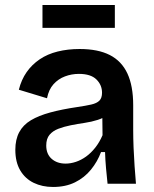

<svg xmlns="http://www.w3.org/2000/svg" viewBox="-20 -731 614 764"><path d="M191 13Q148 13 114 -3.5Q80 -20 60.5 -53Q41 -86 41 -135Q41 -176 56.5 -205Q72 -234 103 -252.5Q134 -271 180 -283.5Q226 -296 287 -305Q321 -310 343 -315Q365 -320 375.5 -330.5Q386 -341 386 -362Q386 -393 363.5 -415Q341 -437 294 -437Q265 -437 238.5 -427Q212 -417 193 -396Q174 -375 167 -340L55 -374Q65 -414 86 -444Q107 -474 138 -495Q169 -516 209.5 -526Q250 -536 297 -536Q370 -536 417 -512Q464 -488 487 -438.5Q510 -389 510 -312V-214Q510 -180 511.5 -143.5Q513 -107 515.5 -70.5Q518 -34 521 0H408Q405 -28 402 -60.5Q399 -93 398 -126H382Q368 -88 342 -56Q316 -24 278.5 -5.5Q241 13 191 13ZM241 -80Q261 -80 282 -87Q303 -94 322.5 -108Q342 -122 359 -143.5Q376 -165 388 -193L387 -280L411 -276Q394 -262 369 -254Q344 -246 316.5 -242Q289 -238 261.5 -232.5Q234 -227 212 -218.5Q190 -210 177 -194.5Q164 -179 164 -152Q164 -118 185.5 -99Q207 -80 241 -80ZM149 -620V-711H437V-620Z"/></svg>

Font: Bricolage Grotesque 17pt SemiBold
Style: Regular
Weight: 600
Version: Version 1.001;gftools[0.9.33.dev8+g029e19f]